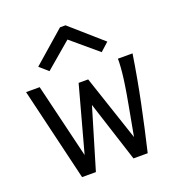

<svg xmlns="http://www.w3.org/2000/svg" viewBox="-126 -786 815 888"><g transform="rotate(-20 281.5 -342.0)"><path d="M127 1 18 -457H85L173 -91L261 -414H308L416 -91Q432 -178 442.5 -235Q453 -292 458.5 -328.5Q464 -365 466.5 -390.5Q469 -416 470 -441V-457H542Q524 -341 500.5 -227Q477 -113 450 1H380L284 -297L195 1ZM153 -511 111 -548 268 -685H295L451 -548L410 -511L281 -620Z"/></g></svg>

Font: Inconsolata SemiExpanded
Style: Regular
Weight: 400
Width: 6
Monospace: yes
Designer: Raph Levien, Cyreal, Brenton Simpson
Foundry: Raph Levien, Cyreal, Google
Version: Version 3.100; ttfautohint (v1.8.4.7-5d5b)